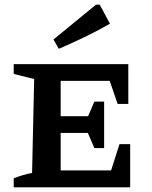

<svg xmlns="http://www.w3.org/2000/svg" viewBox="-20 -806 656 826"><path d="M494 -186H540V0H39V-39Q80 -55 118 -62L127 -466L39 -488V-530H532V-359H486L452 -458H241V-306H359L386 -369H428V-169H386L358 -234H241V-73H458ZM233 -596 210 -636 393 -786H409L453 -704Q399 -673 344 -646.5Q289 -620 233 -596Z"/></svg>

Font: Piazzolla SC SemiBold
Style: Regular
Weight: 600
Designer: Juan Pablo del Peral
Foundry: Huerta Tipografica
Version: Version 1.330